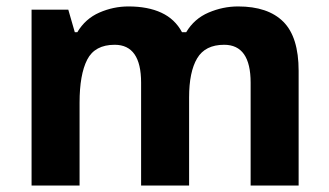

<svg xmlns="http://www.w3.org/2000/svg" viewBox="-20 -576 1022 596"><path d="M719 -556Q812 -556 859.5 -508.5Q907 -461 907 -356V0H758V-319.4Q758 -437 675.8 -437Q617 -437 592 -395Q567 -353 567 -273.5V0H418V-319.4Q418 -437 336 -437Q274.3 -437 250.6 -390.7Q227 -344.4 227 -257.4V0H78V-546H192L212.2 -476H220Q245 -518 288.5 -537Q332 -556 378.7 -556Q439 -556 481 -536.5Q523 -517 545 -476H558Q583 -518 627.5 -537Q672 -556 719 -556Z"/></svg>

Font: Noto Sans Ol Chiki
Style: Regular
Weight: 400
Designer: Monotype Design Team, Lewis McGuffie
Foundry: Monotype Imaging Inc.
Version: Version 2.003